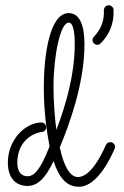

<svg xmlns="http://www.w3.org/2000/svg" viewBox="-20 -704 474 732"><path d="M208 -142C243 -227 302 -384 302 -535C302 -605 285 -654 242 -654C169 -654 147 -493 147 -371C147 -279 158 -203 169 -146C131 -48 106 -32 85 -32C60 -32 46 -51 46 -83C46 -163 101 -196 140 -201C150 -202 156 -210 156 -219C156 -229 148 -237 138 -237C79 -237 10 -174 10 -84C10 -19 46 5 85 5C122 5 153 -23 184 -90C207 -21 237 8 281 8C351 8 403 -104 417 -137C418 -139 419 -141 419 -144C419 -153 411 -162 400 -162C393 -162 386 -158 383 -150C365 -108 324 -29 277 -29C248 -29 224 -67 208 -142ZM265 -536C265 -423 233 -309 195 -209C189 -253 184 -314 184 -372C184 -492 210 -618 242 -618C262 -618 265 -568 265 -536ZM413 -666C413 -676 404 -684 394 -684C384 -684 376 -675 376 -665C378 -625 365 -592 338 -564C331 -557 331 -545 338 -539C342 -535 346 -533 351 -533C355 -533 360 -535 364 -539C398 -573 415 -616 413 -666Z"/></svg>

Font: Sacramento
Style: Regular
Weight: 400
Designer: Astigmatic (AOETI)
Foundry: Astigmatic (AOETI)
Version: Version 1.000